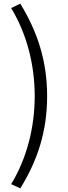

<svg xmlns="http://www.w3.org/2000/svg" viewBox="-20 -836 371 1051"><path d="M91 195C183 47 238 -113 238 -310C238 -505 183 -666 91 -816L41 -792C127 -650 170 -481 170 -310C170 -139 127 31 41 172Z"/></svg>

Font: Noto Sans CJK HK DemiLight
Style: Regular
Weight: 350
Designer: Ryoko NISHIZUKA 西塚涼子 (kana, bopomofo & ideographs); Paul D. Hunt (Latin, Greek & Cyrillic); Sandoll Communications 산돌커뮤니
Foundry: Adobe
Version: Version 2.004;hotconv 1.0.118;makeotfexe 2.5.65603